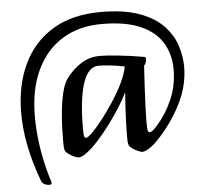

<svg xmlns="http://www.w3.org/2000/svg" viewBox="-54 -709 944 893"><g transform="rotate(-5 418.0 -262.0)"><path d="M140 128Q129 128 118 122.5Q107 117 103 105Q71 19 55 -61Q39 -141 39 -215Q39 -344 85.5 -442.5Q132 -541 223 -596.5Q314 -652 448 -652Q557 -652 628 -626Q699 -600 739.5 -557.5Q780 -515 796.5 -464.5Q813 -414 813 -365Q813 -277 770.5 -192.5Q728 -108 659 -35Q637 -12 617 0.5Q597 13 585 13Q580 13 565.5 7Q551 1 538 -8.5Q525 -18 523 -27Q521 -33 520.5 -42.5Q520 -52 520 -65Q520 -87 521 -123.5Q522 -160 524.5 -200Q527 -240 529 -271Q515 -240 491 -202Q467 -164 438.5 -126Q410 -88 381.5 -56.5Q353 -25 328 -6Q303 13 288 13Q282 13 268 7Q254 1 241 -8.5Q228 -18 225 -27Q222 -39 222 -65Q222 -86 223 -125Q224 -164 228.5 -209Q233 -254 242.5 -294Q252 -334 268 -357Q300 -400 339.5 -424.5Q379 -449 428 -449Q451 -449 508.5 -443.5Q566 -438 634 -426Q639 -425 639 -418Q639 -405 635.5 -396.5Q632 -388 628 -388Q628 -385 626 -357Q624 -329 622 -287.5Q620 -246 618 -201Q616 -156 616 -119Q616 -91 618.5 -83Q621 -75 628 -75Q638 -75 662 -102Q706 -151 734.5 -216Q763 -281 763 -358Q763 -426 731 -480Q699 -534 629.5 -565Q560 -596 448 -596Q342 -596 264.5 -548.5Q187 -501 144 -411Q101 -321 101 -193Q101 -57 143 89Q146 98 149 107.5Q152 117 152 121Q152 128 140 128ZM331 -75Q338 -75 359 -95.5Q380 -116 407 -150.5Q434 -185 461.5 -226.5Q489 -268 510 -310.5Q531 -353 538 -390Q497 -398 466.5 -401Q436 -404 416 -404Q368 -404 343.5 -330Q319 -256 319 -117Q319 -89 321.5 -82Q324 -75 331 -75Z"/></g></svg>

Font: BriemHand
Style: Regular
Weight: 400
Designer: Gunnlaugur SE Briem, Eben Sorkin
Foundry: Sorkin Type
Version: Version 1.001; ttfautohint (v1.8.4.7-5d5b)